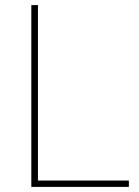

<svg xmlns="http://www.w3.org/2000/svg" viewBox="-20 -734 546 754"><path d="M103 0V-714H129V-25H486V0Z"/></svg>

Font: Noto Sans Armenian Thin
Style: Regular
Weight: 250
Version: Version 2.007